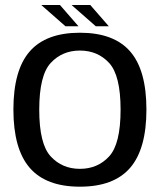

<svg xmlns="http://www.w3.org/2000/svg" viewBox="-20 -727 641 752"><path d="M293 4.2Q425.9 4.2 489.7 -69.7Q553.5 -143.7 553.5 -297.8Q553.5 -452.4 489.7 -525.6Q425.9 -598.8 293 -598.8Q160.3 -598.8 96.4 -525.6Q32.5 -452.4 32.5 -297.8Q32.5 -143.7 96.4 -69.7Q160.3 4.2 293 4.2ZM293 -65.7Q223.6 -65.7 178.6 -114.4Q133.7 -163 133.7 -297.3Q133.7 -431.9 178.6 -480.4Q223.6 -529 293 -529Q362.6 -529 407.4 -480.4Q452.3 -431.9 452.3 -297.3Q452.3 -163 407.4 -114.4Q362.6 -65.7 293 -65.7ZM355.2 -624.1H406.2L333.6 -707.4H260.3ZM236.4 -624.1H287.4L214.8 -707.4H141.6Z"/></svg>

Font: Anybody Thin
Style: Regular
Weight: 100
Designer: Tyler Finck
Foundry: Etcetera Type Company
Version: Version 1.114;gftools[0.9.25]